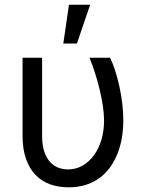

<svg xmlns="http://www.w3.org/2000/svg" viewBox="-20 -793 625 823"><path d="M160.5 -545.5V-210.2Q160.5 -170.5 169.9 -142.9Q179.3 -115.4 194.8 -98.5Q210.2 -81.7 230.1 -74.2Q250 -66.8 271.3 -66.8Q305.4 -66.8 333.8 -83.1Q362.2 -99.4 382.8 -127.7Q403.4 -155.9 414.8 -194.4Q426.1 -233 426.1 -277Q425.8 -307.5 420.5 -341.8Q415.1 -376.1 406.6 -411.2Q398.1 -446.4 387.1 -480.8Q376.1 -515.3 363.6 -545.5H451.7Q463.1 -523.1 473.2 -491.7Q483.3 -460.2 491.3 -424.5Q499.3 -388.8 503.9 -350.9Q508.5 -312.9 508.5 -277Q508.5 -239.7 502.7 -204Q496.8 -168.3 484.4 -136.4Q471.9 -104.4 453.1 -77.6Q434.3 -50.8 408.2 -31.2Q382.1 -11.7 348.7 -0.9Q315.3 9.9 274.1 9.9Q230.5 9.9 194.2 -3.2Q158 -16.3 131.9 -43.5Q105.8 -70.7 91.3 -112.4Q76.7 -154.1 76.7 -211.6V-545.5ZM275.6 -772.7H366.5L309.7 -606.5H251.4Z"/></svg>

Font: Fast_Sans-Dotted
Style: Regular
Weight: 400
Version: Version 3.018